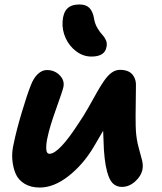

<svg xmlns="http://www.w3.org/2000/svg" viewBox="-20 -819 732 869"><path d="M394 -563Q356.9 -563 325.4 -586.4Q293.9 -609.9 277.3 -646.2Q260.7 -682.6 263.2 -721.2Q265.6 -761.2 284.2 -780Q302.7 -798.8 339.8 -798.8Q369.1 -798.8 384.8 -783Q400.4 -767.1 405.8 -733.9Q409.7 -710.9 421.1 -691.7Q432.6 -672.4 442.9 -661.9Q453.1 -651.4 459.5 -637Q465.8 -622.6 461.9 -606Q454.1 -563 394 -563ZM160.2 29.8Q119.6 29.8 91.6 12.9Q63.5 -3.9 51.3 -31.7Q39.1 -59.6 35.9 -95.2Q32.7 -130.9 42 -168.9Q54.2 -229 78.4 -309.8Q102.5 -390.6 119.1 -432.1Q131.8 -465.8 151.1 -483.9Q170.4 -502 191.9 -502Q226.6 -502 249.8 -478.8Q272.9 -455.6 267.1 -425.8Q263.7 -408.7 234.1 -326.4Q204.6 -244.1 195.8 -200.2Q189 -172.9 189.2 -147.9Q189.5 -123 204.1 -123Q246.6 -123 335.9 -261.2Q356.9 -291.5 379.6 -331.5Q402.3 -371.6 417.5 -398.9Q432.6 -426.3 450 -451.7Q467.3 -477.1 485.1 -490Q502.9 -502.9 522.9 -502.9Q562 -502.9 579.8 -481.2Q597.7 -459.5 595.2 -423.8Q592.3 -266.6 595.2 -224.1Q598.1 -186 607.4 -151.6Q616.7 -117.2 622.6 -95Q628.4 -72.8 625 -53.2Q619.1 -22 591.6 2.4Q564 26.9 532.2 26.9Q510.7 26.9 496.1 15.6Q481.4 4.4 472.4 -18.8Q463.4 -42 458.3 -70.8Q453.1 -99.6 450.2 -142.1Q449.7 -155.8 448.5 -184.6Q447.3 -213.4 446.8 -227.1Q414.1 -170.9 402.8 -151.9Q355.5 -73.2 289.6 -21.7Q223.6 29.8 160.2 29.8Z"/></svg>

Font: Shantell Sans Bouncy
Style: Bold Italic
Weight: 700
Italic angle: -11.31°
Designer: Stephen Nixon, Anya Danilova, Shantell Martin
Foundry: Arrow Type
Version: Version 1.006;[9816181b4]